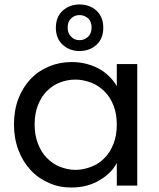

<svg xmlns="http://www.w3.org/2000/svg" viewBox="-20 -837 716 866"><path d="M43 -275.9Q43 -338.9 63 -392.1Q81.5 -440.9 118.2 -481Q153.3 -517.6 201.2 -537.1Q248 -557.1 303.2 -557.1Q340.8 -557.1 374 -547.9Q405.8 -539.1 432.1 -523.9Q452.6 -512.2 476.1 -488.8Q494.6 -470.2 506.8 -448.2V-547.9H599.1V0H506.8V-102.1Q494.6 -78.6 476.1 -60.1Q455.1 -39.1 430.2 -24.9Q407.2 -9.8 372.1 0Q338.9 8.8 301.8 8.8Q245.6 8.8 200.2 -12.2Q152.3 -32.7 118.2 -69.8Q82 -108.9 63 -160.2Q43 -213.4 43 -275.9ZM136.2 -275.9Q136.2 -227.1 150.9 -189.9Q166 -149.9 190.9 -125Q219.2 -96.7 250 -85Q285.2 -70.8 320.8 -70.8Q355 -70.8 392.1 -85Q426.8 -98.1 452.1 -125Q476.6 -149.4 492.2 -189Q506.8 -226.6 506.8 -274.9Q506.8 -323.2 492.2 -360.8Q477.5 -398.4 452.1 -423.8Q424.3 -451.7 392.1 -463.9Q355 -478 320.8 -478Q283.2 -478 250 -464.8Q217.8 -452.6 190.9 -425.8Q166.5 -401.4 150.9 -361.8Q136.2 -324.2 136.2 -275.9ZM263.2 -789.1Q293.9 -816.9 338.9 -816.9Q384.3 -816.9 415 -789.1Q445.8 -761.2 445.8 -711.9Q445.8 -662.6 415 -634.8Q384.3 -606.9 338.9 -606.9Q293.9 -606.9 263.2 -634.8Q231.9 -663.1 231.9 -711.9Q231.9 -760.7 263.2 -789.1ZM300.8 -671.9Q314.9 -655.8 338.9 -655.8Q361.8 -655.8 377.9 -671.9Q393.1 -687 393.1 -712.9Q393.1 -738.8 377.9 -753.9Q360.4 -769 338.9 -769Q315.9 -769 300.8 -753.9Q285.2 -740.2 285.2 -712.9Q285.2 -685.5 300.8 -671.9Z"/></svg>

Font: PoppinsZ
Style: Regular
Weight: 400
Designer: Ninad Kale (Devanagari), Jonny Pinhorn (Latin)
Foundry: Indian Type Foundry
Version: Version 3.002;FEAKit 1.0